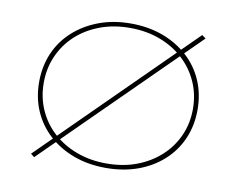

<svg xmlns="http://www.w3.org/2000/svg" viewBox="-79 -820 1162 943"><g transform="rotate(10 501.5 -348.0)"><path d="M147 19 129 5 856 -715 875 -701ZM502 10Q414 10 341.5 -17Q269 -44 216.5 -92Q164 -140 135.5 -205.5Q107 -271 107 -349Q107 -427 135 -492.5Q163 -558 216 -606.5Q269 -655 341.5 -682.5Q414 -710 502 -710Q589 -710 661 -683.5Q733 -657 786.5 -608.5Q840 -560 868.5 -494Q897 -428 897 -349Q897 -271 868.5 -205Q840 -139 786.5 -90.5Q733 -42 661 -16Q589 10 502 10ZM501 -12Q584 -12 651.5 -37.5Q719 -63 769 -108.5Q819 -154 846.5 -215.5Q874 -277 874 -349Q874 -421 846.5 -483Q819 -545 769 -591Q719 -637 651 -662.5Q583 -688 501 -688Q420 -688 352 -662.5Q284 -637 234.5 -591.5Q185 -546 157.5 -484Q130 -422 130 -349Q130 -277 157.5 -215Q185 -153 234.5 -108Q284 -63 352 -37.5Q420 -12 501 -12Z"/></g></svg>

Font: Lexend Mega Thin
Style: Regular
Weight: 250
Version: Version 1.007